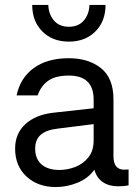

<svg xmlns="http://www.w3.org/2000/svg" viewBox="-20 -745 551 775"><path d="M110 -725H175Q176 -688 197.5 -662.5Q219 -637 258 -637Q297 -637 318.5 -662.5Q340 -688 341 -725H406Q406 -659 365 -618Q324 -577 258 -577Q192 -577 151 -618Q110 -659 110 -725ZM499 -61V3Q482 7 456 7Q420 7 395 -10Q370 -27 361 -60Q336 -25 293 -7.5Q250 10 205 10Q133 10 87 -32.5Q41 -75 41 -145Q41 -206 82.5 -244Q124 -282 195 -290L358 -308V-343Q358 -440 258 -440Q204 -440 174.5 -419Q145 -398 132 -360H47Q62 -431 116.5 -470.5Q171 -510 258 -510Q337 -510 387.5 -470Q438 -430 438 -344V-114Q438 -60 482 -60Q491 -60 499 -61ZM358 -178V-244L214 -226Q168 -221 145 -201.5Q122 -182 122 -145Q122 -104 147.5 -81.5Q173 -59 220 -59Q252 -59 283.5 -71Q315 -83 336.5 -109.5Q358 -136 358 -178Z"/></svg>

Font: CBA Beacon Sans
Style: Regular
Weight: 400
Designer: Wei Huang
Foundry: Wei Huang
Version: Version 1.002